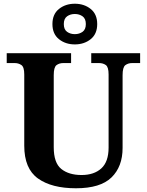

<svg xmlns="http://www.w3.org/2000/svg" viewBox="-20 -999 787 1029"><path d="M387 10Q257 10 183.5 -42.5Q110 -95 110 -218V-600Q110 -640 94.5 -650.5Q79 -661 59 -661H16V-714H361V-661H319Q298 -661 283 -650Q268 -639 268 -596V-210Q268 -126 308.5 -93.5Q349 -61 417 -61Q484 -61 523 -96.5Q562 -132 562 -208V-600Q562 -640 547 -650.5Q532 -661 511 -661H469V-714H731V-661H688Q667 -661 652 -650Q637 -639 637 -596V-206Q637 -106 577.5 -48Q518 10 387 10ZM381 -761Q331 -761 296 -789Q261 -817 261 -870Q261 -923 296 -951Q331 -979 381 -979Q431 -979 466 -951Q501 -923 501 -870Q501 -817 466 -789Q431 -761 381 -761ZM381 -816Q405 -816 422.5 -828.5Q440 -841 440 -870Q440 -899 422.5 -911.5Q405 -924 381 -924Q357 -924 339.5 -911.5Q322 -899 322 -870Q322 -841 339.5 -828.5Q357 -816 381 -816Z"/></svg>

Font: Noto Naskh Arabic
Style: Bold
Weight: 700
Designer: Monotype Design Team, David Williams, Mohamad Dakak and Nizar Qandah
Foundry: Monotype Imaging Inc.
Version: Version 2.016